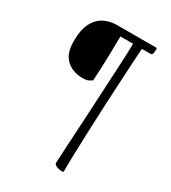

<svg xmlns="http://www.w3.org/2000/svg" viewBox="-211 -747 980 1099"><g transform="rotate(30 279.5 -197.5)"><path d="M377 244Q366 244 353.5 241Q341 238 332.5 232.5Q324 227 324 218Q324 216 325.5 184.5Q327 153 330 100Q333 47 337 -20Q341 -87 344.5 -159.5Q348 -232 352 -302.5Q356 -373 359 -433Q362 -493 363.5 -535Q365 -577 365 -592H281Q281 -581 280.5 -554Q280 -527 279.5 -487.5Q279 -448 277 -399.5Q275 -351 272 -297Q262 -289 249 -283Q236 -277 213 -277Q172 -277 137.5 -293Q103 -309 83 -343.5Q63 -378 63 -435Q63 -512 86.5 -556.5Q110 -601 148.5 -620Q187 -639 233 -639H488Q492 -639 494 -637.5Q496 -636 496 -631Q496 -618 493.5 -605Q491 -592 482 -592H423Q423 -588 420.5 -552.5Q418 -517 415 -460Q412 -403 408 -331.5Q404 -260 400.5 -182Q397 -104 394 -27Q391 50 389 118Q387 186 387 237Q387 241 385.5 242.5Q384 244 377 244Z"/></g></svg>

Font: Briem Hand Thin
Style: Regular
Weight: 100
Designer: Gunnlaugur SE Briem, Eben Sorkin
Foundry: Sorkin Type Co.
Version: Version 1.003